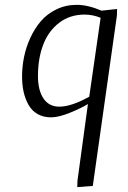

<svg xmlns="http://www.w3.org/2000/svg" viewBox="-20 -476 526 790"><path d="M70.8 -162.1Q70.8 -201.2 78.9 -241.2Q86.9 -281.2 104.7 -320.1Q122.6 -358.9 148.2 -388.9Q173.8 -418.9 212.2 -437.5Q250.5 -456.1 295.9 -456.1Q341.3 -456.1 397.9 -432.1L461.9 -439L460.9 -411.1L361.8 289.1L297.9 293.9L298.8 267.1L341.8 -47.9Q312 -29.8 266.4 -11.5Q220.7 6.8 189.9 6.8Q158.2 6.8 134.5 -6.8Q110.8 -20.5 97.2 -44.9Q83.5 -69.3 77.1 -98.4Q70.8 -127.4 70.8 -162.1ZM136.2 -163.1Q136.2 -104.5 158.9 -70.8Q181.6 -37.1 224.1 -37.1Q273.4 -37.1 347.2 -78.1L394 -402.8Q361.8 -416 328.1 -416Q267.1 -416 222.9 -381.8Q178.7 -347.7 157.5 -291.3Q136.2 -234.9 136.2 -163.1Z"/></svg>

Font: Dehuti
Style: Italic
Weight: 400
Version: Version 1.2